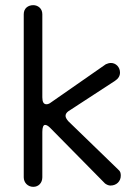

<svg xmlns="http://www.w3.org/2000/svg" viewBox="-20 -708 520 744"><path d="M109 16C130 16 144 0 144 -21V-197C144 -215 148 -224 155 -224C160 -224 167 -220 174 -213L387 3C394 8 401 11 408 11C432 11 448 -6 448 -27C448 -36 447 -44 438 -51L245 -238C238 -246 234 -253 234 -259C234 -266 238 -272 245 -277L426 -395C439 -404 445 -414 445 -427C445 -448 429 -464 410 -464C403 -464 397 -462 390 -459L176 -310C171 -306 165 -304 160 -304C149 -304 144 -313 144 -331V-653C144 -676 126 -688 109 -688C89 -688 72 -676 72 -653V-21C72 0 88 16 109 16Z"/></svg>

Font: Dongle Light
Style: Regular
Weight: 300
Designer: Yanghee Ryu
Foundry: Yanghee Ryu
Version: Version 2.000